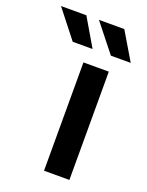

<svg xmlns="http://www.w3.org/2000/svg" viewBox="-228 -751 625 818"><g transform="rotate(20 85.0 -342.0)"><path d="M76 -491H191V0H76ZM-96 -684H19L93 -558H3ZM76 -684H191L266 -558H176Z"/></g></svg>

Font: Montserrat Ace
Style: Bold
Weight: 600
Designer: Julieta Ulanovsky
Foundry: Julieta Ulanovsky
Version: Version 1